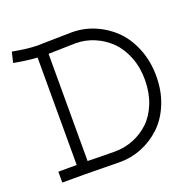

<svg xmlns="http://www.w3.org/2000/svg" viewBox="-111 -713 822 825"><g transform="rotate(-20 300.0 -300.5)"><path d="M122.1 -541Q73.2 -543.9 15.1 -555.2L26.9 -603Q99.6 -589.8 137.2 -589.8Q159.7 -589.8 217 -591.3Q274.4 -592.8 296.9 -592.8Q351.6 -592.8 401.6 -571.5Q451.7 -550.3 490 -512.5Q528.3 -474.6 551.3 -417.2Q574.2 -359.9 574.2 -292Q574.2 -224.1 551.3 -167.5Q528.3 -110.8 489.7 -74Q451.2 -37.1 401.4 -17.1Q351.6 2.9 296.9 2L139.2 0H38.1V-49.8H122.1ZM171.9 -49.8Q248 -47.9 295.9 -47.9Q340.8 -47.9 381.3 -64Q421.9 -80.1 453.4 -110.1Q484.9 -140.1 503.7 -187.3Q522.5 -234.4 522.9 -292Q523.4 -349.6 504.6 -397.7Q485.8 -445.8 454.1 -477.1Q422.4 -508.3 381.3 -525.6Q340.3 -543 295.9 -543L171.9 -540Z"/></g></svg>

Font: Compagnon Roman
Style: Regular
Weight: 400
Designer: Juliette Duhe, Lea Pradine
Foundry: Velvetyne Type Foundry
Version: Version 1.000;PS 001.000;hotconv 1.0.88;makeotf.lib2.5.64775